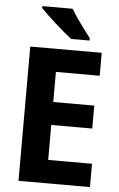

<svg xmlns="http://www.w3.org/2000/svg" viewBox="-61 -975 629 1017"><g transform="rotate(5 253.0 -466.5)"><path d="M457 0H77V-714H457V-592H224V-432H442V-310H224V-124H457ZM284 -933Q296 -911 315 -883.5Q334 -856 353.5 -830Q373 -804 387 -786V-773H289Q272 -786 249 -805.5Q226 -825 201.5 -847Q177 -869 156 -889Q135 -909 122 -923V-933Z"/></g></svg>

Font: Noto Sans Khmer UI SemiCondensed
Style: Bold
Weight: 700
Width: 4
Designer: Danh Hong and the Monotype Design Team
Foundry: Monotype Imaging Inc.
Version: Version 2.002; ttfautohint (v1.8.4.7-5d5b)